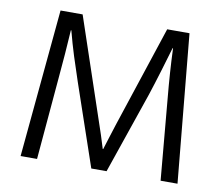

<svg xmlns="http://www.w3.org/2000/svg" viewBox="-72 -717 940 805"><g transform="rotate(10 398.0 -315.0)"><path d="M123 -630H217L363 -197Q371 -174 380.5 -145Q390 -116 398 -89H400Q408 -115 417 -143.5Q426 -172 434 -197L577 -630H672L732 0H660L629 -347Q624 -400 620.5 -451.5Q617 -503 615 -556H613Q599 -508 582.5 -453.5Q566 -399 549 -347L430 0H365L246 -348Q228 -401 212 -451.5Q196 -502 182 -556H180Q177 -508 173 -454Q169 -400 164 -347L134 0H64Z"/></g></svg>

Font: Mukta Vaani Light
Style: Regular
Weight: 300
Designer: Noopur Datye, Girish Dalvi, Yashodeep Gholap, Pallavi Karambelkar
Foundry: Ek Type
Version: Version 2.538;PS 1.000;hotconv 16.6.51;makeotf.lib2.5.65220;